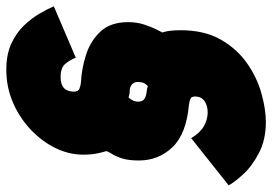

<svg xmlns="http://www.w3.org/2000/svg" viewBox="-160 -610 843 594"><g transform="rotate(-90 261.0 -313.5)"><path d="M457 -232Q464 -213 464 -176Q464 -102 435 -51.5Q406 -1 361.5 30Q317 61 268 74.5Q219 88 180 88Q125 88 84 66.5Q43 45 18 17.5Q-7 -10 -16 -27L130 -143Q147 -115 167.5 -103.5Q188 -92 210 -92Q231 -92 245 -102Q259 -112 259 -131Q259 -143 250.5 -146Q242 -149 233 -150Q143 -158 102 -201Q61 -244 61 -305Q61 -337 67.5 -357Q74 -377 81.5 -388.5Q89 -400 90 -406Q87 -414 83 -433Q79 -452 79 -477Q79 -521 99.5 -563Q120 -605 156.5 -639.5Q193 -674 240.5 -694.5Q288 -715 342 -715Q389 -715 422.5 -699.5Q456 -684 478.5 -660.5Q501 -637 515.5 -612Q530 -587 538 -568L379 -500Q372 -518 360 -532.5Q348 -547 319 -547Q274 -547 274 -506Q274 -492 283.5 -488.5Q293 -485 303 -484Q346 -482 389 -468Q432 -454 460.5 -423Q489 -392 489 -338Q489 -312 482 -290Q475 -268 467.5 -253Q460 -238 457 -232ZM243 -307Q243 -293 252 -287.5Q261 -282 272.5 -281Q284 -280 291 -277Q304 -288 304 -307Q304 -321 295.5 -327Q287 -333 279 -333Q270 -333 262.5 -335Q255 -337 256 -337Q252 -333 247.5 -325Q243 -317 243 -307Z"/></g></svg>

Font: Raleway Black
Style: Italic
Weight: 900
Italic angle: -12°
Designer: Matt McInerney, Pablo Impallari, Rodrigo Fuenzalida
Foundry: Matt McInerney, Pablo Impallari, Rodrigo Fuenzalida
Version: Version 4.101;RELEASE